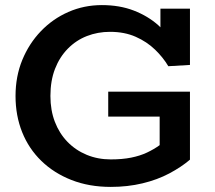

<svg xmlns="http://www.w3.org/2000/svg" viewBox="-20 -720 846 754"><path d="M415 14Q330 14 261 -13Q192 -40 142.5 -88Q93 -136 67 -201Q41 -266 41 -343Q41 -420 67.5 -484.5Q94 -549 140.5 -597.5Q187 -646 248.5 -673Q310 -700 380 -700Q450 -700 505.5 -678.5Q561 -657 601.5 -621Q642 -585 667 -539L610 -557V-686H726V-465L641 -460Q621 -494 589 -525Q557 -556 513 -575.5Q469 -595 412 -595Q364 -595 321.5 -578.5Q279 -562 246.5 -529Q214 -496 196 -449.5Q178 -403 178 -343Q178 -287 195.5 -241.5Q213 -196 245 -163Q277 -130 320.5 -112Q364 -94 415 -94Q460 -94 495 -101Q530 -108 557.5 -121Q585 -134 607 -150V-262H405V-360H726V-93Q692 -64 645 -39Q598 -14 539.5 0Q481 14 415 14Z"/></svg>

Font: BioRhyme ExtraBold
Style: Bold
Weight: 700
Version: Version 1.600;gftools[0.9.33]